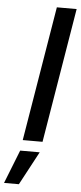

<svg xmlns="http://www.w3.org/2000/svg" viewBox="-118 -761 434 1033"><g transform="rotate(5 99.0 -245.0)"><path d="M252.9 -727.5 132.3 0H25.4L146 -727.5ZM-54.7 238.3 16.6 57.6H122.1L25.4 238.3Z"/></g></svg>

Font: Inter 16pt Medium
Style: Italic
Weight: 500
Italic angle: -9.3988°
Version: Version 4.001;git-66647c0bb